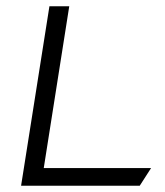

<svg xmlns="http://www.w3.org/2000/svg" viewBox="-20 -595 525 610"><path d="M424 -5 460 -61H119L200 -575H137L47 -5Z"/></svg>

Font: Charger Pro
Style: LitExtObl
Weight: 300
Designer: Jasper
Foundry: Cannot Into Space Fonts
Version: Version 1.09